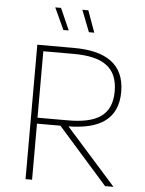

<svg xmlns="http://www.w3.org/2000/svg" viewBox="-60 -949 753 996"><g transform="rotate(5 317.0 -450.5)"><path d="M111 0H145V-292H267L525 0H569L309 -292C469 -294 566 -351 566 -494C566 -640 466 -700 302 -700H111ZM303 -323H145V-669H303C452 -669 532 -621 532 -494C532 -368 452 -323 303 -323ZM372 -788H400L359 -901H328ZM239 -788H267L217 -901H187Z"/></g></svg>

Font: Chess Sans ExtraLight
Style: Regular
Weight: 275
Designer: Wolf Bōese
Foundry: Wolf Bōese
Version: Version 7.223;Glyphs 3.3 (3306)